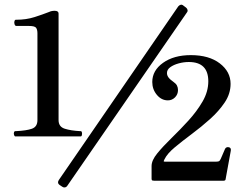

<svg xmlns="http://www.w3.org/2000/svg" viewBox="-20 -787 1065 836"><path d="M48 -193Q44 -192 41.5 -198.5Q39 -205 41 -211Q43 -217 49 -216Q95 -218 119 -226.5Q143 -235 143 -264V-642Q143 -657 137.5 -665.5Q132 -674 106 -674H51Q46 -674 43.5 -681Q41 -688 43 -695Q45 -702 51 -701Q94 -701 130 -712.5Q166 -724 194 -735Q204 -740 218 -740Q235 -740 235 -728V-264Q235 -235 262 -226.5Q289 -218 329 -216Q335 -217 336.5 -211Q338 -205 336.5 -198.5Q335 -192 329 -193ZM273 22Q269 28 262.5 29Q256 30 251 26L239 18Q228 10 236 -3L756 -759Q760 -764 766 -766Q772 -768 778 -763L790 -754Q795 -750 796.5 -744Q798 -738 794 -733ZM654 0Q653 0 652 0Q648 0 644 -1Q640 -2 640 -8V-64Q640 -89 665 -119.5Q690 -150 727 -186Q764 -222 800.5 -262Q837 -302 862 -345Q887 -388 887 -433Q887 -517 802 -517Q780 -517 758 -511Q736 -505 721.5 -494.5Q707 -484 707 -469Q707 -459 713.5 -450Q720 -441 737 -429Q755 -417 755 -395Q755 -376 742 -363Q729 -350 711 -350Q683 -350 663 -374Q643 -398 643 -430Q643 -480 690 -513.5Q737 -547 811 -547Q890 -547 937 -511Q984 -475 984 -422Q984 -379 958.5 -341Q933 -303 894.5 -268.5Q856 -234 815 -203.5Q774 -173 741 -145.5Q708 -118 696 -93Q692 -85 693 -84Q694 -83 703 -83Q705 -83 706 -83H915Q916 -83 918 -83Q927 -83 932 -84.5Q937 -86 941 -95Q943 -100 946 -106.5Q949 -113 960 -139Q965 -148 976 -146Q987 -144 985 -131L962 -5Q961 1 947 0Q943 0 941 0Z"/></svg>

Font: Zen Antique Soft
Style: Regular
Weight: 400
Designer: Yoshimichi Ohira
Foundry: Positype
Version: Version 1.001